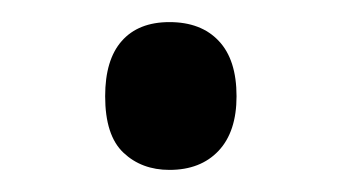

<svg xmlns="http://www.w3.org/2000/svg" viewBox="-20 -138 306 172"><path d="M74.2 -51.8Q74.2 -84.5 89.1 -101.3Q104 -118.2 131.8 -118.2Q160.2 -118.2 176 -101.3Q191.9 -84.5 191.9 -51.8Q191.9 -20 175.8 -2.9Q159.7 14.2 131.8 14.2Q106.9 14.2 90.6 -1.2Q74.2 -16.6 74.2 -51.8Z"/></svg>

Font: f0_4961  
Style: Regular
Weight: 400
Foundry: Ascender Corporation
Version: Version 1.10